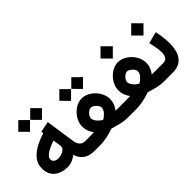

<svg xmlns="http://www.w3.org/2000/svg" viewBox="-21 -1300 1865 1865"><g transform="rotate(-45 911.0 -367.5)"><path d="M376 -735.4 457 -655.3 376 -574.2 295.9 -655.3ZM211.9 -735.4 293 -655.3 211.9 -574.2 131.8 -655.3ZM524.9 0Q387.2 0 351.1 -119.6Q321.3 -95.7 291.5 -84.2Q261.7 -72.8 226.1 -72.8Q147 -72.8 94.2 -115.7Q41.5 -158.7 41.5 -241.2Q41.5 -301.8 76.4 -346.2Q111.3 -390.6 168.7 -421.9Q226.1 -453.1 293.9 -473.6L290.5 -497.1L400.9 -519.5L446.8 -208.5Q450.7 -178.7 470.5 -155Q490.2 -131.3 526.9 -131.3H541.5V0ZM326.2 -264.2Q326.2 -271 325 -279.1Q323.7 -287.1 322.3 -296.4L313 -353Q272.9 -339.4 238.5 -322.8Q204.1 -306.2 182.9 -286.9Q161.6 -267.6 161.6 -245.6Q161.6 -223.1 179 -210Q196.3 -196.8 224.6 -196.8Q248.5 -196.8 271.7 -204.3Q294.9 -211.9 310.5 -226.8Q326.2 -241.7 326.2 -264.2Z M870.6 -666 951.7 -585.9 870.6 -504.9 790.5 -585.9ZM706.5 -666 787.6 -585.9 706.5 -504.9 626.5 -585.9ZM987.8 -250Q987.8 -217.3 977.1 -188.7Q966.3 -160.2 944.8 -131.8Q959 -131.3 970.7 -131.3Q982.4 -131.3 992.2 -131.3H1039.1V0H976.6Q938.5 0 889.2 -11.2Q839.8 -22.5 794.9 -37.6Q748.5 -21.5 698 -10.7Q647.5 0 606.9 0H522V-131.3H593.8Q606.4 -131.3 618.4 -131.6Q630.4 -131.8 647.9 -132.3Q627.4 -160.6 616.7 -189.5Q606 -218.3 606 -251Q606 -288.1 621.8 -323.2Q637.7 -358.4 664.8 -387Q691.9 -415.5 725.6 -432.4Q759.3 -449.2 794.9 -449.2Q831.5 -449.2 866.2 -432.4Q900.9 -415.5 928.2 -387.2Q955.6 -358.9 971.7 -323.2Q987.8 -287.6 987.8 -250ZM795.4 -323.2Q780.3 -323.2 763.4 -311.5Q746.6 -299.8 734.6 -282.5Q722.7 -265.1 722.7 -249Q722.7 -230 734.9 -211.2Q747.1 -192.4 764.2 -177.5Q781.2 -162.6 796.4 -154.3Q822.3 -167 846.7 -193.8Q871.1 -220.7 871.1 -250Q871.1 -266.1 858.4 -283Q845.7 -299.8 828.1 -311.5Q810.5 -323.2 795.4 -323.2Z M1284.2 -677.7 1368.7 -593.3 1284.2 -508.8 1199.7 -593.3ZM1485.4 -250Q1485.4 -217.3 1474.6 -188.7Q1463.9 -160.2 1442.4 -131.8Q1456.5 -131.3 1468.3 -131.3Q1480 -131.3 1489.7 -131.3H1536.6V0H1474.1Q1436 0 1386.7 -11.2Q1337.4 -22.5 1292.5 -37.6Q1246.1 -21.5 1195.6 -10.7Q1145 0 1104.5 0H1019.5V-131.3H1091.3Q1104 -131.3 1116 -131.6Q1127.9 -131.8 1145.5 -132.3Q1125 -160.6 1114.3 -189.5Q1103.5 -218.3 1103.5 -251Q1103.5 -288.1 1119.4 -323.2Q1135.3 -358.4 1162.4 -387Q1189.5 -415.5 1223.1 -432.4Q1256.8 -449.2 1292.5 -449.2Q1329.1 -449.2 1363.8 -432.4Q1398.4 -415.5 1425.8 -387.2Q1453.1 -358.9 1469.2 -323.2Q1485.4 -287.6 1485.4 -250ZM1293 -323.2Q1277.8 -323.2 1261 -311.5Q1244.1 -299.8 1232.2 -282.5Q1220.2 -265.1 1220.2 -249Q1220.2 -230 1232.4 -211.2Q1244.6 -192.4 1261.7 -177.5Q1278.8 -162.6 1293.9 -154.3Q1319.8 -167 1344.2 -193.8Q1368.7 -220.7 1368.7 -250Q1368.7 -266.1 1356 -283Q1343.3 -299.8 1325.7 -311.5Q1308.1 -323.2 1293 -323.2Z M1595.2 0H1517.1V-131.3H1595.2Q1634.8 -131.3 1649.2 -155.3Q1663.6 -179.2 1663.6 -216.3Q1663.6 -249.5 1656.2 -288.3Q1648.9 -327.1 1640.6 -364.3L1760.3 -395Q1769.5 -350.6 1774.9 -306.9Q1780.3 -263.2 1780.3 -223.6Q1780.3 -159.7 1763.2 -109.1Q1746.1 -58.6 1705.6 -29.3Q1665 0 1595.2 0ZM1652.8 -625 1737.3 -540.5 1652.8 -456.1 1568.4 -540.5Z"/></g></svg>

Font: Vazirmatn FD
Style: Bold
Weight: 700
Designer: Saber Rastikerdar
Foundry: Saber Rastikerdar
Version: Version 33.001